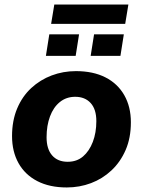

<svg xmlns="http://www.w3.org/2000/svg" viewBox="-20 -814 629 845"><path d="M274 11Q198 11 144 -17Q90 -45 61.5 -96Q33 -147 33 -215Q33 -283 55.5 -336.5Q78 -390 117.5 -426.5Q157 -463 207.5 -482Q258 -501 314 -501Q390 -501 444 -473.5Q498 -446 527 -395Q556 -344 556 -276Q556 -207 533 -154Q510 -101 470.5 -64Q431 -27 380.5 -8Q330 11 274 11ZM278 -102Q318 -102 345.5 -125.5Q373 -149 388.5 -189.5Q404 -230 404 -281Q404 -333 379 -360.5Q354 -388 311 -388Q272 -388 243.5 -365Q215 -342 200 -301.5Q185 -261 185 -210Q185 -158 209.5 -130Q234 -102 278 -102ZM205 -709 219 -794H545L531 -709ZM182 -568 197 -663H328L313 -568ZM379 -568 394 -663H525L510 -568Z"/></svg>

Font: Nunito Sans 12pt ExtraLight 12pt ExtraBold
Style: Italic
Weight: 800
Italic angle: -9°
Version: Version 3.101;gftools[0.9.27]